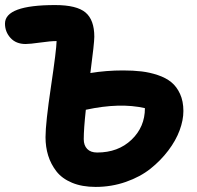

<svg xmlns="http://www.w3.org/2000/svg" viewBox="-32 -693 783 763"><path d="M348.1 49.8Q293.9 49.8 254.2 33.2Q214.4 16.6 192.1 -12.2Q169.9 -41 159.4 -75Q148.9 -108.9 148.9 -147.9Q148.9 -203.6 170.7 -349.9Q192.4 -496.1 192.9 -529.8Q168.9 -529.8 127.9 -523.9Q86.9 -518.1 69.8 -518.1Q31.7 -518.1 9.8 -542.2Q-12.2 -566.4 -12.2 -599.1Q-12.2 -672.9 187 -672.9Q272.9 -672.9 307.9 -643.3Q342.8 -613.8 342.8 -546.9Q342.8 -522 327.1 -402.8Q390.1 -413.1 457 -413.1Q497.6 -413.1 530.5 -409.2Q563.5 -405.3 595.5 -394.5Q627.4 -383.8 648.9 -366.2Q670.4 -348.6 683.6 -319.6Q696.8 -290.5 696.8 -252Q696.8 -215.8 681.9 -175.3Q667 -134.8 636.7 -94.7Q606.4 -54.7 565.9 -22.5Q525.4 9.8 468.3 29.8Q411.1 49.8 348.1 49.8ZM300.8 -140.1Q300.8 -115.2 314.5 -101.1Q328.1 -86.9 354 -86.9Q437.5 -86.9 490.7 -137.7Q543.9 -188.5 543.9 -263.2Q444.8 -286.1 309.1 -256.8Q300.8 -180.7 300.8 -140.1Z"/></svg>

Font: Shantell Sans Bouncy
Style: Bold
Weight: 700
Designer: Stephen Nixon, Anya Danilova, Shantell Martin
Foundry: Arrow Type
Version: Version 1.006;[9816181b4]